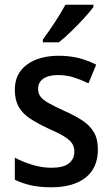

<svg xmlns="http://www.w3.org/2000/svg" viewBox="-20 -786 474 816"><path d="M396 -151Q396 -72 343.5 -31Q291 10 198 10Q149 10 111.5 1.5Q74 -7 43 -22V-116Q74 -99 116 -86Q158 -73 199 -73Q249 -73 272.5 -91.5Q296 -110 296 -142Q296 -161 287 -175.5Q278 -190 254.5 -205Q231 -220 185 -240Q140 -261 108 -282Q76 -303 59.5 -332Q43 -361 43 -405Q43 -473 94 -511Q145 -549 230 -549Q274 -549 313 -539.5Q352 -530 389 -511L356 -432Q325 -447 293.5 -457Q262 -467 227 -467Q186 -467 164 -451.5Q142 -436 142 -409Q142 -389 152 -375.5Q162 -362 186.5 -348Q211 -334 255 -314Q298 -295 330 -274Q362 -253 379 -224Q396 -195 396 -151ZM377 -756Q363 -737 337 -708.5Q311 -680 282 -652Q253 -624 230 -606H162V-618Q186 -650 213 -691Q240 -732 258 -766H377Z"/></svg>

Font: Noto Sans Gurmukhi SemiCondensed Medium
Style: Regular
Weight: 500
Width: 4
Designer: Jelle Bosma - Monotype Design Team
Foundry: Monotype Imaging Inc.
Version: Version 2.004; ttfautohint (v1.8.4.7-5d5b)